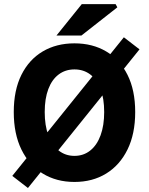

<svg xmlns="http://www.w3.org/2000/svg" viewBox="-20 -875 724 936"><path d="M116.2 41.5 39.9 -17.5 583.8 -693.2 660.1 -634.4ZM342.9 12Q255.2 12 188.4 -28.9Q121.7 -69.8 84.4 -146.1Q47.1 -222.4 47.1 -328.8Q47.1 -435.3 84.4 -510.1Q121.7 -584.8 188.4 -624.3Q255.2 -663.7 342.9 -663.7Q431 -663.7 497.6 -624.3Q564.2 -584.8 601.6 -510.1Q639.1 -435.3 639.1 -328.8Q639.1 -222.4 601.6 -146.1Q564.2 -69.8 497.6 -28.9Q431 12 342.9 12ZM342.9 -115.1Q387.5 -115.1 420.2 -141.4Q452.9 -167.7 470.4 -215.6Q487.9 -263.4 487.9 -328.8Q487.9 -394.2 470.4 -440.6Q452.9 -487 420.2 -511.8Q387.5 -536.6 342.9 -536.6Q298.6 -536.6 265.8 -511.8Q233 -487 215.5 -440.6Q198 -394.2 198 -328.8Q198 -263.4 215.5 -215.6Q233 -167.7 265.8 -141.4Q298.6 -115.1 342.9 -115.1ZM255.2 -701.7 378.5 -854.7H543.7L552 -839.2L376.8 -701.7Z"/></svg>

Font: Mada
Style: Regular
Weight: 400
Designer: Khaled Hosny
Version: Version 1.5